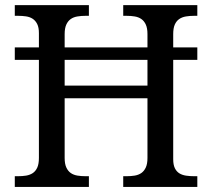

<svg xmlns="http://www.w3.org/2000/svg" viewBox="-20 -734 833 754"><path d="M660.2 -499V-108.9Q660.2 -86.9 666.7 -73.5Q673.3 -60.1 684.6 -53.2Q695.8 -46.4 710.7 -44.2Q725.6 -42 742.2 -42H754.9V0H463.9V-42H477.1Q494.1 -42 509 -44.4Q523.9 -46.9 534.9 -54.4Q545.9 -62 552.5 -76.2Q559.1 -90.3 559.1 -113.8V-348.1H233.9V-113.8Q233.9 -90.3 240.5 -76.2Q247.1 -62 258.1 -54.4Q269 -46.9 284.2 -44.4Q299.3 -42 315.9 -42H329.1V0H38.1V-42H50.8Q67.9 -42 82.8 -44.4Q97.7 -46.9 108.9 -54.4Q120.1 -62 126.5 -76.2Q132.8 -90.3 132.8 -113.8V-499H38.1V-547.9H132.8V-604Q132.8 -626 126.2 -639.4Q119.6 -652.8 108.4 -660.2Q97.2 -667.5 82.3 -669.7Q67.4 -671.9 50.8 -671.9H38.1V-713.9H329.1V-671.9H315.9Q299.3 -671.9 284.2 -669.4Q269 -667 258.1 -659.4Q247.1 -651.9 240.5 -637.7Q233.9 -623.5 233.9 -600.1V-547.9H559.1V-600.1Q559.1 -623.5 552.5 -637.7Q545.9 -651.9 534.9 -659.4Q523.9 -667 509 -669.4Q494.1 -671.9 477.1 -671.9H463.9V-713.9H754.9V-671.9H742.2Q725.1 -671.9 710.2 -669.4Q695.3 -667 684.1 -659.4Q672.9 -651.9 666.5 -637.7Q660.2 -623.5 660.2 -600.1V-547.9H754.9V-499ZM559.1 -397.9V-499H233.9V-397.9Z"/></svg>

Font: Droid Serif
Style: Regular
Weight: 400
Designer: Monotype Design team
Foundry: Monotype Imaging Inc.
Version: Version 1.03